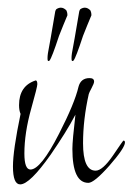

<svg xmlns="http://www.w3.org/2000/svg" viewBox="-20 -488 348 504"><path d="M173 -329Q170 -326 168 -330Q167 -340 170 -355Q173 -370 176 -388L188 -458Q189 -462 191 -464Q205 -473 217 -461L218 -459Q219 -457 219.5 -454Q220 -451 220 -448Q216 -438 209 -421.5Q202 -405 198 -394Q179 -336 173 -329ZM110 -329Q107 -326 105 -330Q104 -340 107 -355Q110 -370 113 -388L125 -458Q126 -462 128 -464Q142 -473 154 -461L155 -459Q156 -457 156.5 -454Q157 -451 157 -448Q153 -438 146 -421.5Q139 -405 135 -394Q116 -336 110 -329ZM33 -4Q14 -4 14 -51Q14 -72 19 -106.5Q24 -141 34 -189Q30 -198 30 -212Q30 -263 74 -277Q78 -276 78 -267Q78 -260 62 -203Q44 -139 44 -85Q44 -43 60 -43Q87 -43 135 -137Q176 -217 186 -260Q192 -283 215 -283Q227 -283 227 -274Q227 -269 220.5 -257Q214 -245 213 -241Q198 -174 198 -112Q198 -40 231 -40Q249 -40 276 -79Q303 -119 304 -119Q308 -119 308 -114Q308 -100 267 -53Q227 -8 212 -8Q170 -8 170 -97Q170 -108 172 -130.5Q174 -153 178 -187Q166 -164 149.5 -137.5Q133 -111 113 -82Q58 -4 33 -4Z"/></svg>

Font: Shalimar
Style: Regular
Weight: 400
Designer: Robert E. Leuschke
Foundry: Robert E. Leuschke
Version: Version 1.010; ttfautohint (v1.8.3)